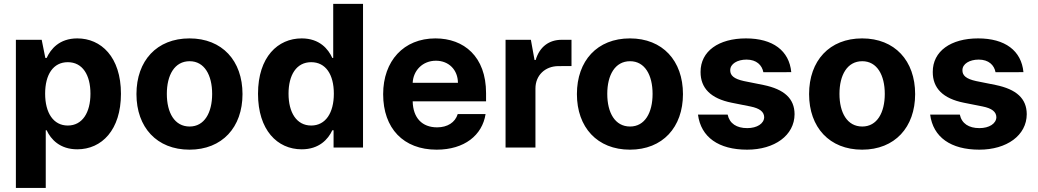

<svg xmlns="http://www.w3.org/2000/svg" viewBox="-20 -747 5253 972"><path d="M60.4 204.5H211.6V-87.4H216.3C237.2 -41.9 283 8.9 371.1 8.9C495.4 8.9 592.3 -89.5 592.3 -272C592.3 -459.5 491.1 -552.6 371.4 -552.6C280.2 -552.6 236.5 -498.2 216.3 -453.8H209.5L191.1 -545.5H60.4ZM208.5 -272.7C208.5 -370 249.6 -432.2 323.2 -432.2C398.1 -432.2 437.9 -367.2 437.9 -272.7C437.9 -177.6 397.4 -111.5 323.2 -111.5C250.4 -111.5 208.5 -175.4 208.5 -272.7Z M939.3 10.7C1104.8 10.7 1207.7 -102.6 1207.7 -270.6C1207.7 -439.6 1104.8 -552.6 939.3 -552.6C773.8 -552.6 670.8 -439.6 670.8 -270.6C670.8 -102.6 773.8 10.7 939.3 10.7ZM824.6 -271.7C824.6 -366.8 863.6 -437.1 940 -437.1C1014.9 -437.1 1054 -366.8 1054 -271.7C1054 -176.5 1014.9 -106.5 940 -106.5C863.6 -106.5 824.6 -176.5 824.6 -271.7Z M1507.5 8.9C1595.5 8.9 1641.3 -41.9 1662.3 -87.4H1668.7V0H1817.8V-727.3H1666.9V-453.8H1662.3C1642 -498.2 1598.4 -552.6 1507.1 -552.6C1387.4 -552.6 1286.2 -459.5 1286.2 -272C1286.2 -89.5 1383.2 8.9 1507.5 8.9ZM1440.7 -272.7C1440.7 -367.2 1480.5 -432.2 1555.4 -432.2C1628.9 -432.2 1670.1 -370 1670.1 -272.7C1670.1 -175.4 1628.2 -111.5 1555.4 -111.5C1481.2 -111.5 1440.7 -177.6 1440.7 -272.7Z M2190.3 10.7C2331.3 10.7 2421.5 -62.5 2438.2 -169.4H2297.2C2284.1 -126.8 2245 -102.3 2192.8 -102.3C2116.8 -102.3 2071 -150.2 2069.2 -234H2440.7V-275.6C2440.7 -460.9 2328.5 -552.6 2184.3 -552.6C2023.8 -552.6 1919.7 -438.6 1919.7 -270.2C1919.7 -97.3 2022.4 10.7 2190.3 10.7ZM2069.2 -327.8C2072.1 -390.3 2119.7 -439.6 2186.8 -439.6C2252.5 -439.6 2297.9 -392.8 2298.3 -327.8Z M2539.4 0H2690.7V-299C2690.7 -365.8 2739.7 -411.9 2806.5 -412.3L2873.2 -412.6V-545.5H2822.8C2760.3 -545.5 2711.6 -510.7 2691.8 -443.2H2686.1L2667.6 -545.5H2539.4Z M3169 10.7C3334.5 10.7 3437.5 -102.6 3437.5 -270.6C3437.5 -439.6 3334.5 -552.6 3169 -552.6C3003.6 -552.6 2900.6 -439.6 2900.6 -270.6C2900.6 -102.6 3003.6 10.7 3169 10.7ZM3054.3 -271.7C3054.3 -366.8 3093.4 -437.1 3169.7 -437.1C3244.7 -437.1 3283.7 -366.8 3283.7 -271.7C3283.7 -176.5 3244.7 -106.5 3169.7 -106.5C3093.4 -106.5 3054.3 -176.5 3054.3 -271.7Z M3844.5 -381.4 3985.8 -381.7C3975.5 -490.4 3892.8 -552.6 3756.4 -552.6C3618.3 -552.6 3526.3 -487.9 3526.6 -382.8C3526.3 -301.1 3577.8 -248.2 3684.3 -226.9L3778.8 -208.1C3826.3 -198.5 3848 -181.1 3848.7 -153.8C3848 -121.4 3812.9 -98.4 3762.8 -98.4C3709.2 -98.4 3673.3 -121.4 3663.7 -166.9H3513.5C3528.4 -52.2 3618.3 10.7 3762.4 10.7C3900.9 10.7 4002.1 -61.4 4002.5 -169C4002.1 -247.9 3950.6 -295.1 3844.8 -316.8L3746.1 -336.6C3695.3 -347.7 3676.5 -365.1 3676.8 -391.3C3676.5 -424 3713.4 -445.3 3759.2 -445.3C3810 -445.3 3837.7 -417.3 3844.5 -381.4Z M4344.5 10.7C4509.9 10.7 4612.9 -102.6 4612.9 -270.6C4612.9 -439.6 4509.9 -552.6 4344.5 -552.6C4179 -552.6 4076 -439.6 4076 -270.6C4076 -102.6 4179 10.7 4344.5 10.7ZM4229.8 -271.7C4229.8 -366.8 4268.8 -437.1 4345.2 -437.1C4420.1 -437.1 4459.2 -366.8 4459.2 -271.7C4459.2 -176.5 4420.1 -106.5 4345.2 -106.5C4268.8 -106.5 4229.8 -176.5 4229.8 -271.7Z M5019.9 -381.4 5161.2 -381.7C5150.9 -490.4 5068.2 -552.6 4931.8 -552.6C4793.7 -552.6 4701.7 -487.9 4702.1 -382.8C4701.7 -301.1 4753.2 -248.2 4859.7 -226.9L4954.2 -208.1C5001.8 -198.5 5023.4 -181.1 5024.1 -153.8C5023.4 -121.4 4988.3 -98.4 4938.2 -98.4C4884.6 -98.4 4848.7 -121.4 4839.1 -166.9H4688.9C4703.8 -52.2 4793.7 10.7 4937.9 10.7C5076.3 10.7 5177.6 -61.4 5177.9 -169C5177.6 -247.9 5126.1 -295.1 5020.2 -316.8L4921.5 -336.6C4870.7 -347.7 4851.9 -365.1 4852.3 -391.3C4851.9 -424 4888.8 -445.3 4934.7 -445.3C4985.4 -445.3 5013.1 -417.3 5019.9 -381.4Z"/></svg>

Font: GiG Sans
Style: Bold
Weight: 700
Designer: Andreas Faust
Version: Version 1.100;FEAKit 1.0